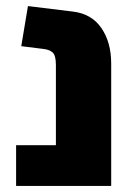

<svg xmlns="http://www.w3.org/2000/svg" viewBox="-20 -612 428 632"><path d="M33 0V-134H164V-398Q164 -430 153 -439.5Q142 -449 122 -451L50 -460L72 -592L219 -574Q281 -567 313.5 -520Q346 -473 346 -403V0Z"/></svg>

Font: Assistant ExtraBold
Style: Regular
Weight: 800
Designer: Hebrew By Ben Nathan, Latin by Paul Hunt
Version: Version 3.000